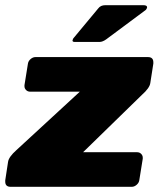

<svg xmlns="http://www.w3.org/2000/svg" viewBox="-41 -720 628 740"><path d="M246.7 -558.3Q238.3 -558.3 238.3 -564.2Q239.2 -565 239.2 -565.8Q239.2 -570 243.3 -574.2L337.5 -687.5Q346.7 -700 365 -700H510.8Q525.8 -700 525.8 -692.5V-690.8Q524.2 -685 520.8 -681.7L368.3 -568.3Q354.2 -558.3 342.5 -558.3ZM-20.8 -20V-25L-10 -95.8Q-7.5 -115 22.5 -141.7L266.7 -366.7H75Q65.8 -366.7 59.6 -372.9Q53.3 -379.2 53.3 -387.5V-391.7L66.7 -475Q68.3 -485 77.1 -492.5Q85.8 -500 95.8 -500H529.2Q550 -500 550 -480V-475L538.3 -400Q535.8 -380.8 505.8 -354.2L279.2 -133.3H487.5Q496.7 -133.3 502.9 -127.1Q509.2 -120.8 509.2 -112.5V-108.3L495.8 -25Q494.2 -15 485.4 -7.5Q476.7 0 466.7 0H0Q-20.8 0 -20.8 -20Z"/></svg>

Font: BoonTook Mon
Style: Italic
Weight: 400
Italic angle: -9°
Designer: Sungsit Sawaiwan
Foundry: FontUni
Version: Version 3.0